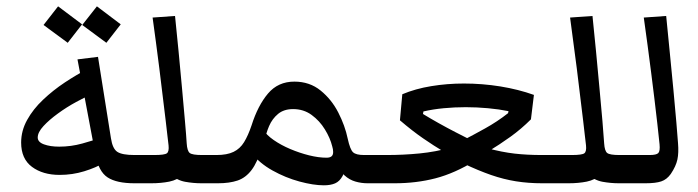

<svg xmlns="http://www.w3.org/2000/svg" viewBox="-20 -567 2158 594"><path d="M309.1 -434.6 234.4 -489.7 279.8 -547.4 353.5 -491.7ZM189.5 -434.6 114.7 -489.7 159.7 -547.4 233.9 -491.7ZM164.6 -25.9Q112.3 -25.9 78.9 -50.8Q45.4 -75.7 45.4 -126Q45.4 -162.6 64 -196Q82.5 -229.5 113.3 -258.5Q144 -287.6 180.4 -311.8Q216.8 -335.9 253.4 -355L267.6 -276.9Q245.1 -267.6 215.6 -251.5Q186 -235.4 159.2 -215.8Q132.3 -196.3 114.5 -177Q96.7 -157.7 96.7 -141.6Q96.7 -127.4 116 -120.4Q135.3 -113.3 163.1 -113.3Q199.7 -113.3 234.6 -123Q269.5 -132.8 287.1 -139.2L303.2 -64Q276.9 -48.3 240.5 -37.1Q204.1 -25.9 164.6 -25.9ZM396 0Q340.8 0 313 -18.1Q285.2 -36.1 275.4 -87.9L219.7 -383.3L283.2 -391.1L323.2 -139.6Q328.1 -106.9 343 -97.2Q357.9 -87.4 396 -87.4ZM396 0V-87.4Q411.6 -87.4 417 -77.4Q422.4 -67.4 422.4 -43.5Q422.4 -21.5 416.5 -10.7Q410.6 0 396 0Z M396 0V-87.4H457.5Q489.3 -87.4 496.3 -92.8Q503.4 -98.1 501.5 -117.2Q499.5 -130.9 497.6 -150.4Q495.6 -169.9 492.7 -192.9Q483.4 -272.9 472.9 -355.7Q462.4 -438.5 452.1 -512.7L521.5 -517.6Q526.9 -466.3 532.5 -407.7Q538.1 -349.1 543.2 -293.2Q548.3 -237.3 552.2 -192.4Q556.2 -147.5 557.6 -123.5Q559.1 -100.1 566.9 -93.8Q574.7 -87.4 604.5 -87.4H625.5V0H603.5Q578.1 0 552.7 -4.6Q527.3 -9.3 506.3 -28.3H550.3Q529.3 -10.3 503.7 -5.1Q478 0 447.8 0ZM396 0Q381.3 0 375.5 -10.7Q369.6 -21.5 369.6 -43.5Q369.6 -67.4 375 -77.4Q380.4 -87.4 396 -87.4ZM625.5 0V-87.4Q641.1 -87.4 646.5 -77.4Q651.9 -67.4 651.9 -43.5Q651.9 -21.5 646 -10.7Q640.1 0 625.5 0Z M981.9 6.3Q949.7 6.3 906.5 -5.4Q863.3 -17.1 823 -39.6Q782.7 -62 758.3 -93.8L790 -110.4Q776.4 -64.9 758.3 -41Q740.2 -17.1 715.1 -8.5Q689.9 0 654.3 0H625.5V-87.4H649.4Q682.6 -87.4 702.6 -97.2Q722.7 -106.9 735.1 -127.2Q747.6 -147.5 758.3 -179.2Q777.8 -240.7 809.1 -277.6Q840.3 -314.5 890.6 -314.5Q938 -314.5 971.9 -286.9Q1005.9 -259.3 1026.6 -218.8Q1047.4 -178.2 1055.7 -138.2Q1063 -104.5 1072.3 -95.9Q1081.5 -87.4 1106.4 -87.4H1138.7V0H1117.2Q1097.7 0 1079.3 -5.4Q1061 -10.7 1046.1 -24.2Q1031.2 -37.6 1020.5 -62.5L1055.7 -70.3Q1048.8 -39.1 1039.8 -22.5Q1030.8 -5.9 1016.8 0.2Q1002.9 6.3 981.9 6.3ZM990.2 -79.1Q1000.5 -79.1 1005.6 -83.3Q1010.7 -87.4 1010.7 -96.7Q1010.7 -101.1 1010 -105.2Q1009.3 -109.4 1007.8 -114.3Q1001.5 -140.1 985.1 -166.7Q968.8 -193.4 944.1 -211.4Q919.4 -229.5 886.7 -229.5Q858.4 -229.5 840.3 -214.6Q822.3 -199.7 812.5 -177Q802.7 -154.3 798.8 -130.4L794.4 -166Q804.2 -149.4 826.7 -133.8Q849.1 -118.2 877.9 -106Q906.7 -93.8 936.3 -86.4Q965.8 -79.1 990.2 -79.1ZM625.5 0Q610.8 0 605 -10.7Q599.1 -21.5 599.1 -43.5Q599.1 -67.4 604.5 -77.4Q609.9 -87.4 625.5 -87.4ZM1138.7 0V-87.4Q1154.3 -87.4 1159.7 -77.4Q1165 -67.4 1165 -43.5Q1165 -21.5 1159.2 -10.7Q1153.3 0 1138.7 0Z M1138.7 0V-87.4H1175.8Q1228.5 -87.4 1278.1 -92.3Q1327.6 -97.2 1375 -110.4L1351.6 -98.6Q1322.8 -115.7 1289.1 -138.9Q1255.4 -162.1 1217.3 -194.8L1224.6 -275.4Q1265.1 -292.5 1314.2 -300.5Q1363.3 -308.6 1415.5 -308.6Q1472.2 -308.6 1528.1 -299.6Q1584 -290.5 1631.8 -273.4L1622.6 -197.8Q1592.8 -168 1559.1 -143.8Q1525.4 -119.6 1490.7 -98.6L1485.8 -108.9Q1533.2 -96.2 1572 -91.8Q1610.8 -87.4 1656.2 -87.4H1687.5V0H1657.7Q1614.3 0 1576.2 -6.1Q1538.1 -12.2 1499.3 -25.6Q1460.4 -39.1 1414.1 -61L1451.2 -70.3Q1386.7 -30.8 1327.4 -15.4Q1268.1 0 1201.2 0ZM1553.2 -223.1Q1524.4 -229 1489.7 -232.2Q1455.1 -235.4 1420.9 -235.4Q1386.2 -235.4 1352.8 -232.2Q1319.3 -229 1290 -222.2L1288.6 -214.4Q1310.1 -201.2 1336.7 -186.3Q1363.3 -171.4 1388.9 -158.2Q1414.6 -145 1432.1 -136.2L1410.2 -131.8Q1443.4 -148.9 1480.7 -169.7Q1518.1 -190.4 1551.8 -216.8ZM1138.7 0Q1124 0 1118.2 -10.7Q1112.3 -21.5 1112.3 -43.5Q1112.3 -67.4 1117.7 -77.4Q1123 -87.4 1138.7 -87.4ZM1687.5 0V-87.4Q1703.1 -87.4 1708.5 -77.4Q1713.9 -67.4 1713.9 -43.5Q1713.9 -21.5 1708 -10.7Q1702.1 0 1687.5 0Z M1687.5 0V-87.4H1749Q1780.8 -87.4 1787.8 -92.8Q1794.9 -98.1 1793 -117.2Q1791 -130.9 1789.1 -150.4Q1787.1 -169.9 1784.2 -192.9Q1774.9 -272.9 1764.4 -355.7Q1753.9 -438.5 1743.7 -512.7L1813 -517.6Q1818.4 -466.3 1824 -407.7Q1829.6 -349.1 1834.7 -293.2Q1839.8 -237.3 1843.8 -192.4Q1847.7 -147.5 1849.1 -123.5Q1850.6 -100.1 1858.4 -93.8Q1866.2 -87.4 1896 -87.4H1917V0H1895Q1869.6 0 1844.2 -4.6Q1818.8 -9.3 1797.9 -28.3H1841.8Q1820.8 -10.3 1795.2 -5.1Q1769.5 0 1739.3 0ZM1687.5 0Q1672.9 0 1667 -10.7Q1661.1 -21.5 1661.1 -43.5Q1661.1 -67.4 1666.5 -77.4Q1671.9 -87.4 1687.5 -87.4ZM1917 0V-87.4Q1932.6 -87.4 1938 -77.4Q1943.4 -67.4 1943.4 -43.5Q1943.4 -21.5 1937.5 -10.7Q1931.6 0 1917 0Z M1917 0V-87.4H1989.7Q2010.7 -87.4 2016.6 -93.5Q2022.5 -99.6 2020.5 -120.6Q2017.6 -148.4 2013.7 -183.6Q2009.8 -218.8 2004.9 -258.8Q2000 -298.8 1994.6 -341.6Q1989.3 -384.3 1983.4 -427.5Q1977.5 -470.7 1971.7 -512.7L2041 -517.6Q2046.4 -463.9 2052.2 -404.1Q2058.1 -344.2 2063.5 -287.8Q2068.8 -231.4 2072.5 -188.2Q2076.2 -145 2077.6 -124.5Q2080.1 -94.2 2075.7 -73.5Q2071.3 -52.7 2055.2 -28.8Q2043 -11.7 2025.9 -5.9Q2008.8 0 1977.1 0ZM1917 0Q1902.3 0 1896.5 -10.7Q1890.6 -21.5 1890.6 -43.5Q1890.6 -67.4 1896 -77.4Q1901.4 -87.4 1917 -87.4Z"/></svg>

Font: Markazi Text Medium
Style: Regular
Weight: 500
Designer: Borna Izadpanah (Arabic designer), Fiona Ross (Arabic design director) and Florian Runge (Latin designer)
Foundry: Borna Izadpanah and Florian Runge
Version: Version 1.001